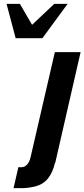

<svg xmlns="http://www.w3.org/2000/svg" viewBox="-20 -773 442 1005"><path d="M334 -752.9 202.1 -573.2H62L14.2 -752.9H84L147.9 -643.1L264.2 -752.9ZM269 80.1 268.1 78.1Q255.9 130.9 230.5 161.9Q205.1 192.9 163.1 203.1Q156.2 204.6 150.4 205.8Q144.5 207 137.7 208Q130.9 209 127 209.7Q123 210.4 115.5 210.9Q107.9 211.4 105.2 211.7Q102.5 211.9 93.3 211.9Q84 211.9 81.3 211.9Q78.6 211.9 66.4 211.9Q54.2 211.9 50.8 211.9L76.2 102.1Q94.2 103.5 103.5 100.8Q112.8 98.1 123 86.9Q134.3 74.2 140.1 49.8L267.1 -500H401.9Z"/></svg>

Font: Perun
Style: Bold Italic
Weight: 700
Italic angle: -12°
Foundry: Copyright (c) Stefan Peev, Context Ltd, 2016
Version: Version 001.000